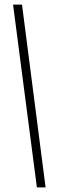

<svg xmlns="http://www.w3.org/2000/svg" viewBox="-20 -763 257 838"><path d="M141 55 37 -743H76L179 55Z"/></svg>

Font: Saira UltraCondensed ExtraLight
Style: Regular
Weight: 250
Width: 1
Designer: Hector Gatti with collaboration of the Omnibus-Type team
Foundry: Omnibus-Type
Version: Version 1.101